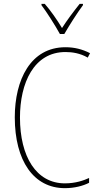

<svg xmlns="http://www.w3.org/2000/svg" viewBox="-20 -970 515 1000"><path d="M292 -793H315C341 -838 381 -901 412 -943V-950H395C360 -906 330 -866 303 -824C278 -866 243 -916 213 -950H196V-943C222 -909 266 -840 292 -793ZM321 -699C356 -699 397 -693 437 -670L449 -693C408 -714 367 -724 321 -724C139 -724 57 -554 57 -359C57 -133 155 10 318 10C368 10 413 -2 444 -18V-43C416 -30 373 -15 318 -15C169 -15 84 -154 84 -358C84 -537 156 -699 321 -699Z"/></svg>

Font: Noto Sans Sinhala Condensed Thin
Style: Regular
Weight: 100
Width: 3
Designer: Jelle Bosma - Monotype Design Team
Foundry: Monotype Imaging Inc.
Version: Version 2.006